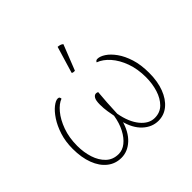

<svg xmlns="http://www.w3.org/2000/svg" viewBox="-173 -937 1155 1155"><g transform="rotate(-45 404.5 -360.0)"><path d="M568 -512Q590 -512 617.5 -494Q645 -476 670.5 -440.5Q696 -405 712.5 -353Q729 -301 729 -232Q729 -159 708 -104Q687 -49 650 -18.5Q613 12 565 12Q511 12 467.5 -28Q424 -68 405 -144H411Q390 -68 346.5 -28Q303 12 250 12Q199 12 160.5 -18.5Q122 -49 101 -104.5Q80 -160 80 -234Q80 -296 96.5 -347Q113 -398 137.5 -435Q162 -472 187.5 -492Q213 -512 230 -512Q240 -512 243 -506.5Q246 -501 246 -495Q215 -484 184 -447Q153 -410 132.5 -353.5Q112 -297 112 -227Q112 -172 127.5 -124Q143 -76 174.5 -46Q206 -16 254 -16Q287 -16 316 -39Q345 -62 366.5 -103Q388 -144 397 -199Q393 -219 388.5 -247Q384 -275 384 -306Q384 -342 393 -356.5Q402 -371 415 -371Q418 -371 422.5 -370Q427 -369 430 -367Q426 -327 423.5 -284Q421 -241 419 -194Q434 -111 473 -63.5Q512 -16 561 -16Q607 -16 637 -46Q667 -76 682 -124Q697 -172 697 -227Q697 -297 676.5 -353.5Q656 -410 622.5 -448Q589 -486 550 -500Q555 -512 568 -512ZM422 -557Q418 -556 409.5 -557Q401 -558 399 -562L450 -732Q461 -731 469.5 -728.5Q478 -726 486 -719Z"/></g></svg>

Font: Arima Thin
Style: Regular
Weight: 100
Designer: Joana Correia and Natanael Gama
Foundry: NDISCOVER
Version: Version 1.101;gftools[0.9.23]